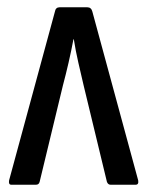

<svg xmlns="http://www.w3.org/2000/svg" viewBox="-20 -508 404 528"><path d="M11 0Q3 0 5 -12L131 -476Q133 -488 144 -488H220Q231 -488 234 -476L360 -12Q362 0 353 0H284Q277 0 274 -8L210 -273Q203 -303 195.5 -335.5Q188 -368 183 -400H182Q176 -368 168.5 -335.5Q161 -303 153 -273L89 -8Q87 0 79 0Z"/></svg>

Font: Sofia Sans Condensed Medium
Style: Regular
Weight: 500
Designer: Botio Nikoltchev, Ani Petrova
Foundry: lettersoup
Version: Version 4.101; ttfautohint (v1.8.4.7-5d5b)